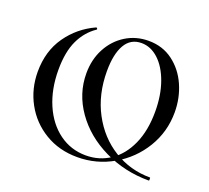

<svg xmlns="http://www.w3.org/2000/svg" viewBox="-113 -777 1014 930"><g transform="rotate(20 394.5 -312.0)"><path d="M49 -312Q49 -418 102.5 -494.5Q156 -571 242 -610H243Q246 -610 248 -606.5Q250 -603 248 -601Q196 -566 168 -506.5Q140 -447 140 -355Q140 -255 174 -176.5Q208 -98 268.5 -54Q329 -10 406 -10Q475 -10 530.5 -47Q586 -84 618 -155Q650 -226 650 -324Q650 -408 626.5 -474Q603 -540 563 -577Q523 -614 475 -614Q419 -614 391 -565.5Q363 -517 363 -429Q363 -309 413 -215Q463 -121 548 -68.5Q633 -16 735 -16Q737 -16 737 -8Q737 0 735 0Q610 0 503.5 -52Q397 -104 335 -192.5Q273 -281 273 -385Q273 -457 303.5 -514Q334 -571 386.5 -603.5Q439 -636 504 -636Q576 -636 629.5 -596Q683 -556 711.5 -491.5Q740 -427 740 -353Q740 -253 689.5 -169.5Q639 -86 554 -37Q469 12 370 12Q276 12 203 -32Q130 -76 89.5 -150Q49 -224 49 -312Z"/></g></svg>

Font: Cormorant Unicase Medium
Style: Regular
Weight: 500
Designer: Christian Thalmann (Catharsis Fonts)
Foundry: Catharsis Fonts
Version: Version 4.000